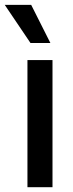

<svg xmlns="http://www.w3.org/2000/svg" viewBox="-51 -781 303 801"><path d="M63.5 -530.3H168V0H63.5ZM-31.2 -760.7H79.1L159.2 -601.6H76.2Z"/></svg>

Font: Pretendard Std Medium
Style: Regular
Weight: 500
Designer: Base glyphs from Inter by Rasmus Andersson; Hangeul glyphs from Noto Sans CJK(Source Han Sans) by Jang Soo-young and Kan
Foundry: Kil Hyung-jin
Version: Version 1.309